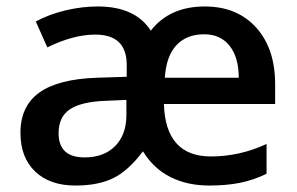

<svg xmlns="http://www.w3.org/2000/svg" viewBox="-20 -570 927 600"><path d="M43.9 -154.8Q43.9 -238.8 103.3 -281Q162.6 -323.2 284.2 -327.1L376 -330.1V-367.2Q376 -461.9 277.8 -461.9Q209 -461.9 127.9 -421.9L91.8 -502.9Q134.8 -525.9 185.8 -537.8Q236.8 -549.8 285.2 -549.8Q402.8 -549.8 451.2 -474.1Q509.8 -549.8 620.1 -549.8Q720.7 -549.8 780.3 -484.1Q839.8 -418.5 839.8 -307.1V-245.1H492.2Q497.1 -81.1 639.2 -81.1Q729 -81.1 813 -120.1V-26.9Q771 -6.8 729.2 1.5Q687.5 9.8 633.8 9.8Q565.4 9.8 512.5 -16.8Q459.5 -43.5 426.8 -97.2Q380.9 -36.1 333.7 -13.2Q286.6 9.8 215.8 9.8Q135.3 9.8 89.6 -34.2Q43.9 -78.1 43.9 -154.8ZM163.1 -153.8Q163.1 -78.1 244.1 -78.1Q304.7 -78.1 339.8 -113.5Q375 -148.9 375 -210.9V-257.8L309.1 -254.9Q233.4 -252 198.2 -228.3Q163.1 -204.6 163.1 -153.8ZM618.2 -462.9Q563.5 -462.9 531.5 -429Q499.5 -395 495.1 -327.1H726.1Q726.1 -390.6 697.5 -426.8Q668.9 -462.9 618.2 -462.9Z"/></svg>

Font: Open Sans Semibold
Style: Regular
Weight: 600
Foundry: Ascender Corporation
Version: Version 1.10; ttfautohint (v1.5.65-e2d9)